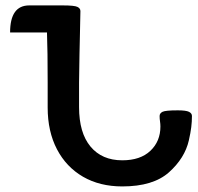

<svg xmlns="http://www.w3.org/2000/svg" viewBox="-20 -669 719 696"><path d="M207 -649.4Q250 -649.4 260.7 -644Q271.5 -638.7 271.5 -628.9Q271.5 -608.4 269.8 -546.9Q268.1 -485.4 266.6 -369.6V-280.8Q266.6 -187.5 308.1 -137.7Q349.6 -87.9 423.3 -87.9Q488.8 -87.9 525.1 -122.3Q561.5 -156.7 561.5 -210.4Q561.5 -219.7 560.1 -228.8Q558.6 -237.8 558.6 -248.5Q558.6 -258.3 569.1 -263.7Q579.6 -269 624.5 -269Q654.3 -269 665 -263.7Q675.8 -258.3 675.8 -248.5Q675.8 -228 673.3 -208Q670.9 -188 664.6 -160.2Q649.9 -95.7 592.5 -44.4Q535.2 6.8 423.3 6.8Q341.8 6.8 281 -28.3Q220.2 -63.5 186.5 -127.9Q152.8 -192.4 152.8 -279.3V-369.6Q152.8 -485.4 150.4 -546.9V-551.3H16.6Q16.6 -649.4 85.9 -649.4Z"/></svg>

Font: Bainsley
Style: Bold
Weight: 700
Designer: Paul James MIller
Foundry: High-Logic / Made with FontCreator
Version: Version 1.411;March 28, 2021;FontCreator 13.0.0.2683 64-bit